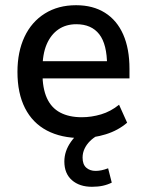

<svg xmlns="http://www.w3.org/2000/svg" viewBox="-20 -521 561 737"><path d="M292 9Q215 9 160 -20Q105 -49 76 -106Q47 -163 47 -245Q47 -322 74 -379.5Q101 -437 152 -469Q203 -501 272 -501Q337 -501 383 -472Q429 -443 453 -388.5Q477 -334 477 -257V-220H126V-286H407L391 -269Q391 -351 361 -389.5Q331 -428 273 -428Q233 -428 204 -408Q175 -388 159 -350.5Q143 -313 143 -256V-240Q143 -182 160 -144.5Q177 -107 211 -89Q245 -71 294 -71Q331 -71 368 -82Q405 -93 437 -119L468 -50Q433 -20 386 -5.5Q339 9 292 9ZM333 196Q285 196 256 170.5Q227 145 227 99Q227 59 252.5 23Q278 -13 320 -36L353 0Q338 8 325 21Q312 34 304.5 50Q297 66 297 84Q297 110 311 122.5Q325 135 347 135Q358 135 370 132.5Q382 130 395 125L409 180Q393 188 374.5 192Q356 196 333 196Z"/></svg>

Font: Nunito Sans 10pt SemiCondensed SemiBold
Style: Regular
Weight: 600
Width: 4
Designer: Vernon Adams
Foundry: Vernon Adams
Version: Version 3.101;gftools[0.9.27]